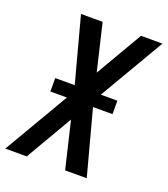

<svg xmlns="http://www.w3.org/2000/svg" viewBox="-150 -831 809 926"><g transform="rotate(20 254.5 -367.5)"><path d="M-15 0 180 -333H95V-402H195L106 -735H217L274 -495L414 -735H524L329 -402H414V-333H314L403 0H292L235 -240L95 0Z"/></g></svg>

Font: Iosevka SS04 Semibold
Style: Italic
Weight: 600
Italic angle: -9°
Monospace: yes
Designer: Belleve Invis
Foundry: Belleve Invis
Version: Version 19.0.0; ttfautohint (v1.8.4)